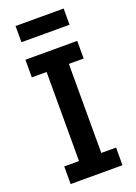

<svg xmlns="http://www.w3.org/2000/svg" viewBox="-165 -948 717 1013"><g transform="rotate(-20 193.5 -441.5)"><path d="M48 0V-99H131V-599H48V-698H339V-599H256V-99H339V0ZM60 -883H330V-792H60Z"/></g></svg>

Font: IBM Plex Sans Condensed SemiBold
Style: Regular
Weight: 600
Width: 3
Designer: Mike Abbink, Paul van der Laan, Pieter van Rosmalen
Foundry: Bold Monday
Version: Version 1.3